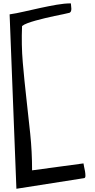

<svg xmlns="http://www.w3.org/2000/svg" viewBox="-20 -1038 571 1160"><path d="M38.1 -951.2Q78.1 -957 126.5 -968.3Q174.8 -979.5 224.6 -990.2Q274.4 -1001 321.8 -1009.3Q369.1 -1017.6 408.2 -1017.6Q408.2 -1009.8 409.7 -1001.5Q411.1 -993.2 411.1 -985.4Q411.1 -977.5 409.2 -971.2Q407.2 -964.8 400.4 -960.9Q385.7 -957 361.8 -952.1Q337.9 -947.3 309.6 -941.4Q281.2 -935.5 251.5 -928.2Q221.7 -920.9 194.8 -913.6Q168 -906.2 146 -897.9Q124 -889.6 113.3 -880.9Q108.4 -767.6 117.7 -659.7Q127 -551.8 139.2 -444.8Q151.4 -337.9 162.6 -230Q173.8 -122.1 173.8 -8.8L484.4 -50.8Q484.4 -45.9 487.8 -31.7Q491.2 -17.6 493.7 -2.9Q496.1 11.7 496.1 23.9Q496.1 36.1 489.3 38.1L79.1 102.5Z"/></svg>

Font: Architects Daughter-petzku
Style: Regular
Weight: 400
Designer: Kimberly Geswein
Foundry: Kimberly Geswein
Version: Version 1.000 2010 initial release